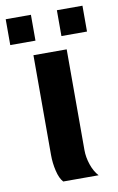

<svg xmlns="http://www.w3.org/2000/svg" viewBox="-100 -738 480 783"><g transform="rotate(-10 140.0 -346.0)"><path d="M97.2 0Q82.5 -15.6 74.7 -48.6Q66.9 -81.5 66.9 -115.2V-528.3H204.6V-110.8Q204.6 -81.5 215.1 -50.5Q225.6 -19.5 243.7 0ZM192.9 -585.4V-692.4H298.8V-585.4ZM-19 -585.4V-692.4H85.4V-585.4Z"/></g></svg>

Font: Liberation Sans
Style: Bold
Weight: 700
Designer: Steve Matteson
Foundry: Ascender Corporation
Version: Version 2.1.5